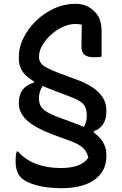

<svg xmlns="http://www.w3.org/2000/svg" viewBox="-20 -740 640 1009"><path d="M300 143Q407 143 444 89L443 84Q436 55 415 36Q394 17 350 1L260 -32Q160 -70 119.5 -109.5Q79 -149 79 -196V-203Q79 -241 98 -267Q117 -293 158 -306L159 -312Q113 -339 96 -368Q79 -397 79 -431V-443Q79 -492 103.5 -541Q128 -590 169.5 -630.5Q211 -671 264.5 -695.5Q318 -720 376 -720Q410 -720 434.5 -709Q459 -698 477 -679Q498 -659 506 -632.5Q514 -606 514 -569V-443Q501 -439 475 -439Q440 -439 424 -452.5Q408 -466 408 -495Q408 -542 409 -567Q410 -592 410 -610Q396 -614 377 -614Q344 -614 310 -598.5Q276 -583 248 -557.5Q220 -532 202.5 -502Q185 -472 185 -443V-440Q185 -424 193 -411Q201 -398 224 -385Q247 -372 292 -355L382 -322Q459 -294 499 -254Q539 -214 539 -159V-152Q539 -112 520.5 -85.5Q502 -59 473 -51V-44Q509 -17 524 12Q539 41 539 70V81Q539 159 477.5 204Q416 249 300 249Q230 249 173 234Q116 219 89 192Q62 163 62 107Q62 75 68 56H74Q152 143 300 143ZM382 -89Q403 -81 421 -73Q436 -98 436 -132V-137Q436 -172 417.5 -193Q399 -214 343 -234L256 -267Q227 -278 204 -288Q185 -259 185 -228V-221Q185 -202 192.5 -185.5Q200 -169 223 -154Q246 -139 292 -122Z"/></svg>

Font: Recursive Sn Csl St Med
Style: Regular
Weight: 500
Version: Version 1.079;hotconv 1.0.112;makeotfexe 2.5.65598; ttfautoh